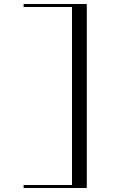

<svg xmlns="http://www.w3.org/2000/svg" viewBox="-20 -820 598 960"><path d="M98 -800H414V120H98V105H340V-785H98Z"/></svg>

Font: Kalnia Expanded ExtraLight
Style: Regular
Weight: 250
Width: 7
Designer: Frida Medrano
Foundry: Frida Medrano
Version: Version 1.105